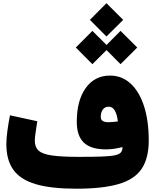

<svg xmlns="http://www.w3.org/2000/svg" viewBox="-20 -1146 946 1166"><path d="M724.1 -252.9Q669.9 -238.8 623.5 -238.8Q532.7 -238.8 489.5 -279.5Q446.3 -320.3 446.3 -406.2Q446.3 -536.1 500.7 -611.6Q555.2 -687 647.9 -687Q720.2 -687 772.9 -638.7Q825.7 -590.3 854.5 -501.7Q883.3 -413.1 883.3 -293Q883.3 -185.5 840.6 -121.3Q797.9 -57.1 701.4 -28.6Q605 0 443.4 0Q291.5 0 198 -27.3Q104.5 -54.7 61.5 -114.3Q18.6 -173.8 18.6 -270.5Q18.6 -304.2 24.9 -351.3Q31.2 -398.4 40.5 -445.8L206.5 -409.7Q199.7 -369.6 195.6 -337.9Q191.4 -306.2 191.4 -291Q191.4 -252.4 214.8 -231.2Q238.3 -210 296.6 -201.7Q355 -193.4 459 -193.4Q545.4 -193.4 598.1 -195.3Q650.9 -197.3 678 -203.1Q705.1 -209 714.6 -220.9Q724.1 -232.9 724.1 -252.9ZM695.8 -408.7Q685.1 -498 640.1 -498Q617.2 -498 604.5 -480.7Q591.8 -463.4 591.8 -435.5Q591.8 -403.8 638.2 -403.8Q652.3 -403.8 666.5 -405.3Q680.7 -406.7 695.8 -408.7ZM525.9 -1025.4 626.5 -1126.5 728 -1025.4 626.5 -924.3ZM440.4 -857.4 541 -958.5 627 -873 711.9 -958.5 813.5 -857.4 711.9 -756.3 627 -841.8 541 -756.3Z"/></svg>

Font: Estedad-FD Black
Style: Regular
Weight: 900
Designer: Amin Abedi
Version: Version 7.3